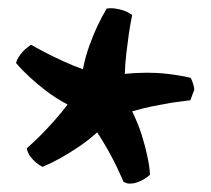

<svg xmlns="http://www.w3.org/2000/svg" viewBox="-20 -679 500 456"><path d="M81.1 -282.7Q72.3 -287.1 64.9 -293.5Q58.6 -298.8 52.2 -307.1Q45.9 -315.4 43.5 -326.7Q60.1 -341.3 76.7 -357.9Q90.8 -372.1 107.9 -391.1Q125 -410.2 140.6 -430.7Q111.3 -446.3 88.9 -463.6Q66.4 -481 50.8 -495.6Q32.2 -512.7 18.1 -529.3Q19.5 -535.6 23.9 -543Q27.8 -549.3 34.7 -556.9Q41.5 -564.5 53.7 -572.8Q70.8 -563 90.8 -552.7Q107.9 -543.9 130.1 -533.7Q152.3 -523.4 176.8 -514.6Q183.1 -545.4 192.6 -571.5Q202.1 -597.7 211.4 -617.2Q222.2 -640.1 233.4 -658.7Q243.2 -660.2 253.4 -658.7Q262.2 -657.7 272.9 -654.3Q283.7 -650.9 293.9 -643.1Q289.6 -622.6 286.1 -599.1Q283.2 -579.1 280.3 -554.2Q277.3 -529.3 276.4 -503.4Q289.1 -504.9 302.7 -505.6Q316.4 -506.3 328.6 -506.3Q351.1 -506.3 370.1 -504.4Q389.2 -502.4 403.3 -500Q419.4 -497.6 433.1 -494.1Q435.1 -489.7 437 -484.9Q438.5 -481 439.9 -475.3Q441.4 -469.7 441.4 -464.4Q441.4 -466.8 432.1 -440.9Q411.1 -438.5 387.7 -435.1Q367.7 -431.6 343.3 -426.8Q318.8 -421.9 293.9 -414.6Q308.6 -384.3 316.9 -357.4Q325.2 -330.6 329.6 -309.6Q335 -285.2 336.4 -264.2Q329.6 -257.8 321.3 -252.9Q314.5 -249 304.7 -245.6Q294.9 -242.2 283.2 -243.2L273.4 -247.1Q265.6 -265.1 256.3 -284.7Q248 -301.8 236.6 -322.3Q225.1 -342.8 210.9 -364.7Q188 -344.2 164.8 -328.9Q141.6 -313.5 123 -303.2Q101.1 -291 81.1 -282.7Z"/></svg>

Font: Basic
Style: Regular
Weight: 400
Designer: Magnus Gaarde
Foundry: Magnus Gaarde
Version: Version 1.003; ttfautohint (v1.1) -l 6 -r 16 -G 0 -x 16 -D l